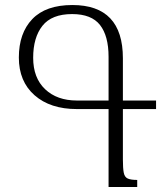

<svg xmlns="http://www.w3.org/2000/svg" viewBox="-20 -744 648 764"><path d="M412 0V-310H286Q180 -310 117.5 -365Q55 -420 55 -515Q55 -612 108.5 -668Q162 -724 268 -724Q469 -724 469 -512V-344H601V-310H469V-109Q469 -74 472.5 -56.5Q476 -39 488.5 -33.5Q501 -28 526 -28V0ZM286 -344H412V-518Q412 -601 378 -644.5Q344 -688 267 -688Q186 -688 149 -641.5Q112 -595 112 -514Q112 -434 159.5 -389Q207 -344 286 -344Z"/></svg>

Font: Noto Serif Armenian SemiCondensed Light
Style: Regular
Weight: 300
Width: 4
Designer: Monotype Design Team
Foundry: Monotype Imaging Inc.
Version: Version 2.008; ttfautohint (v1.8.4.7-5d5b)